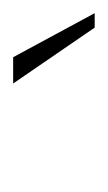

<svg xmlns="http://www.w3.org/2000/svg" viewBox="44 -764 164 292"><g transform="rotate(-90 126.0 -618.0)"><path d="M252 -556 185 -680H145L230 -556Z"/></g></svg>

Font: LT Wave Thin
Style: Italic
Weight: 100
Designer: Daniel Lyons
Version: Version 2.5 (Glyphs App)